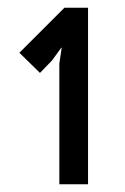

<svg xmlns="http://www.w3.org/2000/svg" viewBox="-20 -830 322 495"><path d="M207 -355H133V-666L139 -707H138L114 -674L83 -642L30 -694L146 -810H207Z"/></svg>

Font: TypoPRO Sinkin Sans
Style: 400 Regular
Weight: 400
Designer: Keith Bates
Foundry: K-Type
Version: Sinkin Sans (version 1.0)  by Keith Bates   •   © 2014   www